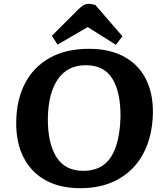

<svg xmlns="http://www.w3.org/2000/svg" viewBox="-20 -972 867 1007"><path d="M65 -330Q66 -448 111 -534.5Q156 -621 241 -668.5Q326 -716 446 -716Q555 -716 630.5 -675Q706 -634 744.5 -558.5Q783 -483 782 -381Q780 -261 734.5 -172Q689 -83 604 -34Q519 15 402 15Q293 15 217.5 -27.5Q142 -70 103 -147.5Q64 -225 65 -330ZM231 -351Q230 -222 275.5 -149Q321 -76 417 -76Q516 -76 562.5 -149.5Q609 -223 612 -361Q613 -488 569.5 -559Q526 -630 430 -630Q334 -630 283.5 -556.5Q233 -483 231 -351ZM622 -782 588 -737 440 -830 282 -738 252 -784 389 -921Q404 -936 417 -944Q430 -952 445 -952Q454 -952 463 -950Q472 -948 480 -946Z"/></svg>

Font: Literata 7pt
Style: Bold Italic
Weight: 700
Italic angle: -2°
Designer: Latin by Veronika Burian and Jose Scaglione. Greek by Irene Vlachou. Cyrillic by Vera Evstafieva
Foundry: TypeTogether
Version: Version 3.002